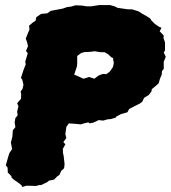

<svg xmlns="http://www.w3.org/2000/svg" viewBox="-20 -715 677 761"><path d="M68 26 65 19 55 11 36 -2 26 -11 25 -17 11 -31 10 -51 3 -60 13 -95 17 -108 28 -124 25 -140 23 -150 29 -173 31 -199 41 -211 38 -230 41 -247 50 -258 48 -273 53 -294 48 -306 63 -323 64 -340 62 -353 69 -362 73 -379 68 -400 63 -406 73 -437 82 -460 80 -470 90 -504 83 -513 91 -532 87 -549 82 -562 97 -599 95 -613 109 -625 121 -633 124 -647 143 -660 167 -662 181 -672 229 -681 246 -687 262 -689 279 -694 304 -693 324 -690H342L374 -695H416L434 -690L446 -684L487 -678H504L529 -670L543 -661L566 -648L575 -642L580 -634L594 -620L610 -609L620 -605L613 -591L629 -574L628 -564L634 -547V-515L629 -507L637 -490L629 -470V-442L622 -433L621 -419L614 -403L609 -385L598 -375L582 -362L580 -352L570 -339L551 -327L544 -312L535 -305L515 -295L492 -283L485 -270L460 -263L441 -253L439 -249L419 -243L406 -242L389 -237L371 -239L350 -229L336 -226L330 -230L313 -226L300 -222L281 -224L253 -226L243 -212L239 -183L243 -168L231 -152L239 -143L229 -125L230 -107L232 -99L236 -64L234 -48L223 -38L215 -21L208 -17L194 -3L174 1L167 7L142 19L138 18L123 22L85 21ZM310 -403 321 -406 333 -410 354 -403 362 -409 367 -413 372 -416 379 -419 388 -422 402 -421 408 -426 414 -430 422 -441 427 -448 430 -459 431 -466 429 -477 428 -485 421 -488 414 -495 407 -501 395 -508H380L374 -509L366 -510L355 -512L342 -510L329 -509H317L302 -505L295 -500L286 -493V-465L285 -452L274 -419L282 -416L300 -408Z"/></svg>

Font: Winky Rough Black
Style: Italic
Weight: 900
Italic angle: -8.97852°
Designer: Simon Atzbach
Foundry: typofactur
Version: Version 1.206; ttfautohint (v1.8.4.7-5d5b)